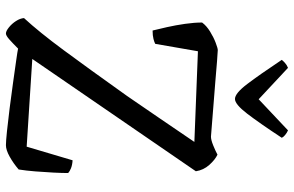

<svg xmlns="http://www.w3.org/2000/svg" viewBox="-192 -800 992 648"><g transform="rotate(90 304.0 -476.0)"><path d="M93 0Q85 0 72.5 -10Q60 -20 51 -34Q42 -48 41 -61Q88 -112 149 -194.5Q210 -277 304 -409Q339 -460 378 -517Q417 -574 459 -636L153 -648L128 -504Q123 -501 111.5 -498Q100 -495 83 -495Q78 -515 71.5 -544Q65 -573 60.5 -604.5Q56 -636 56 -662Q67 -677 86.5 -689Q106 -701 124.5 -708Q143 -715 149 -715Q156 -715 186.5 -712.5Q217 -710 258.5 -706.5Q300 -703 340.5 -700Q381 -697 409.5 -694.5Q438 -692 441 -692Q452 -692 470.5 -699.5Q489 -707 502 -714Q519 -706 536.5 -686.5Q554 -667 558 -641L179 -89L475 -70L521 -225Q537 -224 548 -219.5Q559 -215 564 -210Q564 -190 562.5 -160.5Q561 -131 558.5 -99.5Q556 -68 552 -43Q531 -25 508.5 -12.5Q486 0 470 0Q457 0 423 -3.5Q389 -7 345.5 -12.5Q302 -18 259.5 -24Q217 -30 185 -34.5Q153 -39 144 -41Q125 -22 112.5 -11Q100 0 93 0ZM314 -773Q295 -773 263.5 -814.5Q232 -856 182 -931Q185 -935 192 -941.5Q199 -948 209 -952L315 -853L420 -952Q429 -948 436 -942Q443 -936 445 -931Q395 -855 363.5 -814Q332 -773 314 -773Z"/></g></svg>

Font: Texturina 72pt
Style: Regular
Weight: 400
Designer: Guillermo Torres Carreño
Foundry: Omnibus-Type
Version: Version 1.002; ttfautohint (v1.8.3)